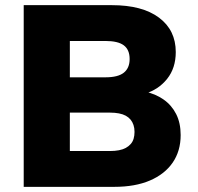

<svg xmlns="http://www.w3.org/2000/svg" viewBox="-20 -725 768 745"><path d="M72 0V-705H414Q532 -705 597 -656.5Q662 -608 662 -523Q662 -461 628.5 -419Q595 -377 541 -361V-370Q583 -361 614.5 -339Q646 -317 663.5 -282.5Q681 -248 681 -201Q681 -139 650 -94Q619 -49 561.5 -24.5Q504 0 424 0ZM251 -139H407Q426 -139 441.5 -142Q457 -145 468 -151Q479 -157 487 -166Q495 -175 498.5 -187Q502 -199 502 -213Q502 -228 498 -240Q494 -252 486.5 -261Q479 -270 468 -276Q457 -282 441.5 -285Q426 -288 407 -288H251ZM251 -425H389Q438 -425 460.5 -443Q483 -461 483 -496Q483 -532 460.5 -549Q438 -566 389 -566H251Z"/></svg>

Font: Nunito Sans 10pt Black
Style: Regular
Weight: 900
Designer: Vernon Adams
Foundry: Vernon Adams
Version: Version 3.101;gftools[0.9.27]